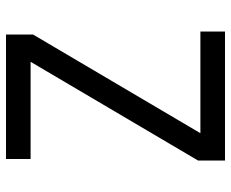

<svg xmlns="http://www.w3.org/2000/svg" viewBox="-85 -685 770 640"><g transform="rotate(-90 300.0 -365.0)"><path d="M85 0V-90L414 -648H90V-730H505V-640L176 -82H515V0Z"/></g></svg>

Font: JetBrains Mono Zero
Style: Regular-Zero
Weight: 400
Designer: Philipp Nurullin, Konstantin Bulenkov
Foundry: JetBrains
Version: Version 2.211